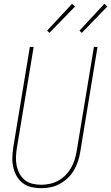

<svg xmlns="http://www.w3.org/2000/svg" viewBox="-20 -982 585 1010"><path d="M197 8Q170 8 144.5 2Q119 -4 99.5 -19Q80 -34 67.5 -56Q55 -78 49.5 -103Q44 -128 45 -154.5Q46 -181 50 -208L137 -735H157L69 -205Q65 -181 64 -157.5Q63 -134 67.5 -111.5Q72 -89 82.5 -69Q93 -49 110.5 -35Q128 -21 150.5 -15.5Q173 -10 197 -10Q219 -10 242 -15Q265 -20 286 -31.5Q307 -43 324 -60Q341 -77 353 -97.5Q365 -118 372 -140Q379 -162 383 -185L474 -735H493L402 -182Q398 -157 390 -133Q382 -109 369 -86.5Q356 -64 336.5 -45.5Q317 -27 294 -14.5Q271 -2 246 3Q221 8 197 8ZM410 -809 398 -821 529 -962 545 -948ZM240 -809 228 -821 359 -962 375 -948Z"/></svg>

Font: Iosevka SS04 Thin Oblique
Style: Regular
Weight: 100
Italic angle: -9°
Monospace: yes
Designer: Belleve Invis
Foundry: Belleve Invis
Version: Version 19.0.0; ttfautohint (v1.8.4)